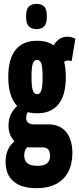

<svg xmlns="http://www.w3.org/2000/svg" viewBox="-20 -768 416 1008"><path d="M171.2 220Q94 220 51.7 184.9Q9.4 149.8 9.4 81.8Q9.4 53.4 16.7 31.3Q24 9.2 36.9 -6.8Q49.8 -22.8 66.2 -33.8L135.8 -5.4Q126.4 0.8 119.8 8.6Q113.2 16.4 110.2 25.8Q107.2 35.2 107.2 48.2Q107.2 66.8 114.9 78.9Q122.6 91 138.4 96.8Q154.2 102.6 177.8 102.6Q200.4 102.6 214.7 96.5Q229 90.4 235.9 78.5Q242.8 66.6 242.8 50Q242.8 35.6 238.7 25.8Q234.6 16 226 10.9Q217.4 5.8 203.8 5.8H142Q105 5.8 78.5 -9.3Q52 -24.4 38.3 -50.1Q24.6 -75.8 24.6 -107.8Q24.6 -146.8 40.2 -173.9Q55.8 -201 79.2 -219.8L145.4 -197.4Q130 -186.4 123.7 -175.9Q117.4 -165.4 117.4 -148.6Q117.4 -131.8 128.5 -123.4Q139.6 -115 159.8 -115H233.8Q294 -115 327 -75.3Q360 -35.6 360 36Q360 92.6 338.3 134.2Q316.6 175.8 274.6 197.9Q232.6 220 171.2 220ZM174.8 -173.2Q100 -173.2 61.7 -221.3Q23.4 -269.4 23.4 -363.6Q23.4 -458.4 61.7 -506.2Q100 -554 174.8 -554Q249.4 -554 287.5 -506.2Q325.6 -458.4 325.6 -363.6Q325.6 -269.4 287.5 -221.3Q249.4 -173.2 174.8 -173.2ZM174.8 -273.4Q190 -273.4 196.8 -292.8Q203.6 -312.2 203.6 -363.6Q203.6 -416 196.8 -434.9Q190 -453.8 174.8 -453.8Q159.6 -453.8 152.5 -434.9Q145.4 -416 145.4 -363.6Q145.4 -312.2 152.5 -292.8Q159.6 -273.4 174.8 -273.4ZM301 -418.8 254.6 -517.2Q269.6 -547 289 -561.1Q308.4 -575.2 332.4 -575.2Q344.8 -575.2 356.1 -572.4Q367.4 -569.6 375.8 -564.4L356.2 -447.4Q351.4 -448.8 346.9 -449.5Q342.4 -450.2 335.6 -450.2Q325.6 -450.2 316.7 -442.3Q307.8 -434.4 301 -418.8ZM171.4 -615.1Q147.6 -615.1 132.2 -629Q116.8 -642.9 116.8 -681.4Q116.8 -720.9 132.2 -734.3Q147.6 -747.7 171.4 -747.7Q196.5 -747.7 211.3 -734.3Q226 -720.9 226 -681.4Q226 -642.9 211.3 -629Q196.5 -615.1 171.4 -615.1Z"/></svg>

Font: Georama ExtraCondensed Thin
Style: Regular
Weight: 100
Width: 2
Designer: Jean-Baptiste Levee
Foundry: Production Type
Version: Version 1.001